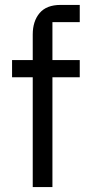

<svg xmlns="http://www.w3.org/2000/svg" viewBox="-20 -760 364 780"><path d="M113 -446H29V-516H113V-620Q113 -674 141 -707Q169 -740 226 -740H304V-670H193V-516H304V-446H193V0H113Z"/></svg>

Font: IBM Plex Sans Thai
Style: Regular
Weight: 400
Designer: Mike Abbink, Paul van der Laan, Pieter van Rosmalen, Ben Mitchell, Mark Frömberg
Foundry: Bold Monday
Version: Version 1.2